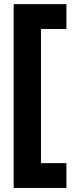

<svg xmlns="http://www.w3.org/2000/svg" viewBox="-20 -818 406 928"><path d="M46 90.5V-798H301V-678H178V-29.5H301V90.5Z"/></svg>

Font: Spline Sans
Style: Bold
Weight: 700
Designer: Eben Sorkin, Mirko Velimirovic
Foundry: Sorkin Type
Version: Version 1.000; ttfautohint (v1.8.3)